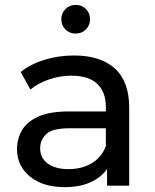

<svg xmlns="http://www.w3.org/2000/svg" viewBox="-20 -763 638 789"><path d="M420 0V-69Q396 -34 352 -14Q308 6 246 6Q156 6 103 -37.5Q50 -81 50 -150Q50 -193 70.5 -228Q91 -263 137.5 -284Q184 -305 263 -305H415V-324Q415 -385 379.5 -418.5Q344 -452 273 -452Q226 -452 181 -436.5Q136 -421 105 -395L65 -467Q106 -500 163.5 -517.5Q221 -535 284 -535Q393 -535 452 -481.5Q511 -428 511 -320V0ZM415 -162V-236H267Q195 -236 170 -212Q145 -188 145 -154Q145 -114 176 -91Q207 -68 262 -68Q316 -68 356.5 -92Q397 -116 415 -162ZM291 -625Q266 -625 249 -642Q232 -659 232 -684Q232 -709 249 -726Q266 -743 291 -743Q316 -743 333 -726Q350 -709 350 -684Q350 -659 333 -642Q316 -625 291 -625Z"/></svg>

Font: Montserrat Medium
Style: Regular
Weight: 500
Designer: Julieta Ulanovsky
Foundry: Julieta Ulanovsky
Version: Version 9.000; ttfautohint (v1.8.4.7-5d5b)